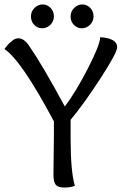

<svg xmlns="http://www.w3.org/2000/svg" viewBox="-30 -839 551 862"><path d="M496 -627Q496 -602 420 -485.5Q344 -369 287 -301V-216Q287 -70 306 -5Q288 3 259 3Q230 3 220 -10Q210 -23 210 -54Q211 -146 212 -232V-294Q67 -567 -10 -619Q5 -639 12 -645Q19 -651 26 -657Q38 -667 53 -667Q78 -667 101 -633Q161 -546 261 -361Q309 -424 363.5 -529.5Q418 -635 420 -672Q496 -667 496 -627ZM390 -765.5Q390 -743 374 -727.5Q358 -712 337.5 -712Q317 -712 302 -727Q287 -742 287 -765Q287 -788 303 -803.5Q319 -819 339.5 -819Q360 -819 375 -803.5Q390 -788 390 -765.5ZM212 -765.5Q212 -743 196 -727.5Q180 -712 159.5 -712Q139 -712 124 -727Q109 -742 109 -765Q109 -788 125 -803.5Q141 -819 161.5 -819Q182 -819 197 -803.5Q212 -788 212 -765.5Z"/></svg>

Font: Overlock Mod
Style: Regular
Weight: 400
Designer: Dario Muhafara
Foundry: Dario Manuel Muhafara
Version: Version 1.001